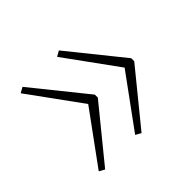

<svg xmlns="http://www.w3.org/2000/svg" viewBox="-98 -575 593 593"><g transform="rotate(-45 198.5 -278.5)"><path d="M358 -271 217 -98 199 -108 323 -278 199 -449 217 -459 358 -284ZM199 -271 58 -98 40 -108 164 -278 40 -449 58 -459 199 -284Z"/></g></svg>

Font: Noto Sans Khmer ExtraCondensed Thin
Style: Regular
Weight: 250
Width: 2
Designer: Danh Hong and the Monotype Design Team
Foundry: Monotype Imaging Inc.
Version: Version 2.004